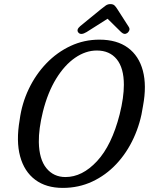

<svg xmlns="http://www.w3.org/2000/svg" viewBox="-20 -904 727 937"><path d="M465 -710.5Q550.5 -710.5 604.2 -671Q658 -631.5 677.2 -559Q696.5 -486.5 678 -387.5Q666 -303.5 632.5 -230.8Q599 -158 547.5 -103.2Q496 -48.5 430 -17.8Q364 13 286.5 13Q205 13 151.8 -26.8Q98.5 -66.5 78.2 -141Q58 -215.5 76 -319Q86.5 -399 120.5 -470Q154.5 -541 206.5 -595Q258.5 -649 324.5 -679.8Q390.5 -710.5 465 -710.5ZM299.5 -40Q381.5 -40 453.5 -117.5Q525.5 -195 564 -346Q574.5 -388 579.5 -424Q584.5 -460 584.5 -490Q584.5 -572 549.8 -614.8Q515 -657.5 452.5 -657.5Q398 -657.5 346.5 -622Q295 -586.5 254 -519.8Q213 -453 189.5 -359.5Q168.5 -274.5 169.5 -210.5Q171 -127 206.2 -83.5Q241.5 -40 299.5 -40ZM601.5 -743Q587 -732.5 571 -747.5L505 -812.5L402.5 -747.5Q375 -731 363 -744.5Q350.5 -758.5 371.5 -776.5L472.5 -859Q486 -870 496 -877Q506 -884 518.5 -884Q532 -884 539 -877.2Q546 -870.5 553 -859L608.5 -772.5Q614 -763.5 610.8 -755.5Q607.5 -747.5 601.5 -743Z"/></svg>

Font: Fraunces 144pt SuperSoft
Style: Italic
Weight: 400
Italic angle: -16°
Version: Version 1.000;[b76b70a41]